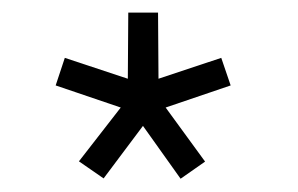

<svg xmlns="http://www.w3.org/2000/svg" viewBox="-20 -702 462 298"><path d="M226 -579.8 323.4 -612.2 338 -569.4 237.1 -535.1 298.3 -451.2 260.3 -424.6 201.9 -506.6 140.8 -425.1 102.5 -451.6 167.4 -535.1 66.4 -569.4 80.6 -612.2 178.4 -579.8 179.1 -682.4H225.3Z"/></svg>

Font: League Spartan Extralight
Style: Regular
Weight: 200
Foundry: The League of Moveable Type
Version: Version 2.300; ttfautohint (v1.8.3)